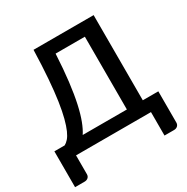

<svg xmlns="http://www.w3.org/2000/svg" viewBox="-197 -887 1192 1227"><g transform="rotate(-30 399.0 -273.5)"><path d="M542 -91.5V-628.5H326Q320 -515 309.5 -428.2Q299 -341.5 284.8 -276.8Q270.5 -212 253.2 -166.8Q236 -121.5 216 -91.5ZM774 -91.5V139Q774 154 763.8 163.5Q753.5 173 737 173H667V0H114V139Q114 154 103.8 163.5Q93.5 173 77 173H7V-91.5H83Q97.5 -99 112.2 -115.5Q127 -132 140.5 -162.5Q154 -193 166.2 -239.5Q178.5 -286 188.5 -353.2Q198.5 -420.5 205.5 -511Q212.5 -601.5 216 -720H659.5V-91.5Z"/></g></svg>

Font: Lato 2
Style: Regular
Weight: 600
Designer: Lukasz Dziedzic with Adam Twardoch and Botio Nikoltchev
Foundry: tyPoland Lukasz Dziedzic
Version: Version 2.015; 2015-08-06; http://www.latofonts.com/